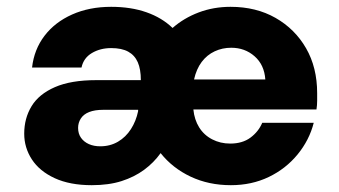

<svg xmlns="http://www.w3.org/2000/svg" viewBox="-20 -531 995 563"><path d="M249 12Q185 12 140.5 -8.5Q96 -29 73.5 -63.5Q51 -98 51 -139Q51 -184 72.5 -219.5Q94 -255 141 -275.5Q188 -296 262 -296H393Q393 -328 384 -348.5Q375 -369 356 -379.5Q337 -390 306 -390Q274 -390 249.5 -375.5Q225 -361 219 -333H74Q80 -386 110.5 -426Q141 -466 191.5 -488.5Q242 -511 306 -511Q364 -511 409.5 -495Q455 -479 486 -449Q519 -478 562.5 -494.5Q606 -511 656 -511Q731 -511 788 -478.5Q845 -446 877.5 -389.5Q910 -333 910 -258Q910 -248 910 -235.5Q910 -223 908 -210H547Q550 -180 564 -157.5Q578 -135 602 -122.5Q626 -110 655 -110Q691 -110 714.5 -127.5Q738 -145 749 -171H900Q887 -120 852.5 -78Q818 -36 768 -12Q718 12 657 12Q592 12 539 -13Q486 -38 451 -82Q431 -54 402.5 -33Q374 -12 336.5 0Q299 12 249 12ZM274 -102Q303 -102 326 -115.5Q349 -129 364 -152.5Q379 -176 385 -205V-209H283Q258 -209 241.5 -202.5Q225 -196 217 -183.5Q209 -171 209 -156Q209 -139 217.5 -127Q226 -115 240.5 -108.5Q255 -102 274 -102ZM549 -298H758Q755 -341 726.5 -366Q698 -391 658 -391Q632 -391 609.5 -380.5Q587 -370 571.5 -349.5Q556 -329 549 -298Z"/></svg>

Font: DM Sans 20pt Black
Style: Regular
Weight: 900
Version: Version 4.004;gftools[0.9.30]